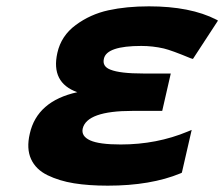

<svg xmlns="http://www.w3.org/2000/svg" viewBox="-20 -576 708 606"><path d="M497 -423Q462 -431 426 -431Q317 -431 308 -391Q302 -366 329 -356Q359 -344 432 -344H519L492 -226H398Q254 -226 241 -170Q236 -146 264.5 -133Q293 -120 361 -120Q475 -120 573 -161L585 -166L554 -31L550 -29Q456 10 320 10Q260 10 213.5 2.5Q167 -5 130 -23Q93 -41 78 -74Q63 -107 74 -154Q97 -257 224 -285Q140 -315 161 -409Q173 -463 219 -497Q265 -531 322 -543.5Q379 -556 450 -556Q581 -556 663 -514L668 -511L589 -390L582 -392Q522 -417 497 -423Z"/></svg>

Font: Passageway
Style: BdIt
Weight: 700
Foundry: Ascender Corporation
Version: Version 1.11